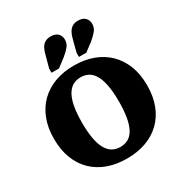

<svg xmlns="http://www.w3.org/2000/svg" viewBox="-222 -1151 1270 1334"><g transform="rotate(-30 412.5 -483.5)"><path d="M412 17Q329 17 260.5 -7.5Q192 -32 142.5 -79.5Q93 -127 66 -196.5Q39 -266 39 -355Q39 -444 66 -513Q93 -582 142.5 -630Q192 -678 260.5 -703Q329 -728 412 -728Q496 -728 564.5 -703Q633 -678 682.5 -630Q732 -582 759 -513Q786 -444 786 -355Q786 -266 759 -196.5Q732 -127 682.5 -79.5Q633 -32 564.5 -7.5Q496 17 412 17ZM412 -76Q449 -76 476.5 -92Q504 -108 522.5 -142Q541 -176 550.5 -229Q560 -282 560 -355Q560 -428 550.5 -481Q541 -534 522.5 -568Q504 -602 476.5 -618Q449 -634 412 -634Q376 -634 348.5 -618Q321 -602 302 -568Q283 -534 273.5 -481Q264 -428 264 -355Q264 -282 273.5 -229Q283 -176 302 -142Q321 -108 348.5 -92Q376 -76 412 -76ZM279 -887Q286 -917 297 -938.5Q308 -960 327 -972Q346 -984 374 -984Q412 -984 431 -964.5Q450 -945 450 -916Q450 -885 432 -862.5Q414 -840 380 -812L314 -762H254V-795ZM498 -887Q505 -917 516.5 -938.5Q528 -960 546.5 -972Q565 -984 593 -984Q631 -984 650 -964.5Q669 -945 669 -916Q669 -885 651 -862.5Q633 -840 600 -812L533 -762H474V-795Z"/></g></svg>

Font: Roboto Serif ExtraBold
Style: Regular
Weight: 800
Designer: Greg Gazdowicz
Foundry: Commercial Type
Version: Version 1.008